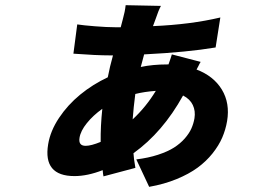

<svg xmlns="http://www.w3.org/2000/svg" viewBox="-20 -675 996 748"><path d="M496.8 -209.9Q549.4 -258.9 587 -321Q542.6 -317.8 507.1 -308.9Q500.4 -257.8 496.8 -209.9ZM313.6 -106.9Q334.9 -106.9 372.2 -122.2Q371.4 -183.2 378.6 -251.1Q342.7 -225.5 318.4 -195.3Q294 -165.1 289.8 -138.1Q284.8 -106.9 313.6 -106.9ZM649.5 -463.1 761.7 -433.9Q759.9 -431.5 757.6 -427Q755.3 -422.6 752 -415.8Q748.6 -409.1 745.7 -404.1Q812.1 -378.9 844.3 -326Q876.4 -273.1 864.7 -203.1Q859 -169.7 845.7 -138.8Q832.4 -108 807.9 -77.2Q783.4 -46.5 749.8 -21.8Q716.3 2.8 668 22.7Q619.7 42.6 561.1 52.9L511 -54Q557.9 -59.7 595.7 -72.1Q633.5 -84.5 658 -100.1Q682.5 -115.8 699.8 -135.5Q717 -155.2 725.5 -174.2Q734 -193.2 737.6 -214.1Q742.2 -242.5 731.2 -265.8Q720.2 -289.1 693.2 -302.9Q614 -159.8 500 -78.1Q500.7 -59.3 507.5 -21L383.2 12.1Q381.4 5.3 380 -12.1Q320.7 11 270.2 11Q147 11 167.6 -112.9Q176.1 -164.8 209.9 -215.6Q243.6 -266.3 292.6 -306.5Q341.6 -346.6 399.9 -373.9Q407.7 -414.8 420.1 -459.2H409.1Q355.5 -459.2 266 -465.9L280.9 -579.9Q304 -576.3 350.5 -572.6Q397 -568.9 427.2 -568.9H450.3L458.5 -600.1Q467 -630 469.5 -654.8L606.9 -652Q596.9 -633.2 587 -603Q583.8 -594.8 576 -573.2Q722.7 -579.5 838.4 -606.9L820 -490.1Q709.9 -471.6 541.5 -463.1Q539.1 -454.2 534.8 -438Q530.5 -421.9 528.4 -414.1Q574.6 -424 631 -424H636.4Q646.7 -452.4 649.5 -463.1Z"/></svg>

Font: Karasuma Gothic
Style: Italic
Weight: 900
Italic angle: -9.39999°
Designer: Rasmus Andersson / Ryoko Nishizuka
Foundry: Genbu
Version: Version 1.00